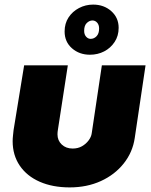

<svg xmlns="http://www.w3.org/2000/svg" viewBox="-20 -802 658 835"><path d="M613 -518 566 -202Q557 -140 518 -91Q479 -42 418.5 -14.5Q358 13 283 13Q209 13 153 -11.5Q97 -36 66 -81.5Q35 -127 35 -188Q35 -199 36.5 -212.5Q38 -226 39 -236L85 -518H275L232 -239Q231 -235 230.5 -228Q230 -221 230 -218Q230 -191 248.5 -173.5Q267 -156 296 -156Q319 -156 336.5 -166Q354 -176 365.5 -191.5Q377 -207 379 -223L423 -518ZM371 -564Q325 -564 293 -592Q261 -620 261 -665Q261 -700 278 -726Q295 -752 323.5 -767Q352 -782 385 -782Q432 -782 464 -753.5Q496 -725 496 -681Q496 -646 478.5 -619.5Q461 -593 433 -578.5Q405 -564 371 -564ZM374 -633Q389 -633 400 -644.5Q411 -656 411 -678Q411 -694 402.5 -703.5Q394 -713 382 -713Q369 -713 357.5 -702Q346 -691 346 -668Q346 -652 354.5 -642.5Q363 -633 374 -633Z"/></svg>

Font: MuseoModerno Black
Style: Italic
Weight: 900
Italic angle: -9°
Designer: Pablo Cosgaya, Héctor Gatti, Marcela Romero, and the Authors of The MuseoModerno Project.
Foundry: Omnibus-Type Team
Version: Version 1.003